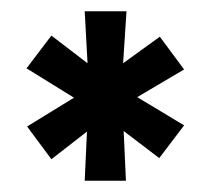

<svg xmlns="http://www.w3.org/2000/svg" viewBox="-20 -715 392 340"><path d="M130 -395 134 -482 71 -433 28 -491 111 -542 27 -594 71 -652 135 -603 130 -695H204L198 -603L263 -650L306 -592L223 -543L306 -493L262 -435L199 -483L203 -395Z"/></svg>

Font: AL Dynamic
Style: Regular
Weight: 400
Version: Version 1.000; ttfautohint (v1.8.2) -l 8 -r 50 -G 200 -x 14 